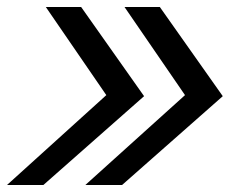

<svg xmlns="http://www.w3.org/2000/svg" viewBox="-30 -529 681 549"><path d="M214 0 499 -257 326 -509H427L607 -254L319 0ZM-10 0 274 -257 101 -509H202L382 -254L94 0Z"/></svg>

Font: Red Hat Display Medium
Style: Italic
Weight: 500
Italic angle: -12°
Designer: Pentagram, MCKL
Foundry: Pentagram, MCKL
Version: Version 1.023; ttfautohint (v1.8.3)